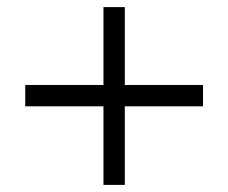

<svg xmlns="http://www.w3.org/2000/svg" viewBox="-20 -520 641 540"><path d="M271 -221H51V-281H271V-500H331V-281H551V-221H331V0H271Z"/></svg>

Font: Evergrow Sans
Style: Light
Weight: 300
Foundry: 10Web
Version: Version 1.000